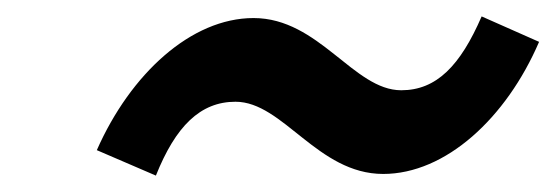

<svg xmlns="http://www.w3.org/2000/svg" viewBox="-20 -435 677 234"><path d="M98 -252 170 -221C194 -281 224 -311 267 -311C325 -311 367 -223 447 -223C523 -223 597 -291 637 -384L567 -415C541 -355 512 -325 469 -325C411 -325 369 -413 289 -413C213 -413 139 -345 98 -252Z"/></svg>

Font: LT Wave Mono Medium
Style: Italic
Weight: 500
Designer: Daniel Lyons
Version: Version 2.5 (Glyphs App)